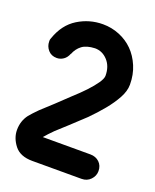

<svg xmlns="http://www.w3.org/2000/svg" viewBox="-104 -795 453 561"><g transform="rotate(20 122.5 -514.0)"><path d="M128 -426 94 -395Q78 -379 68 -367H216Q233 -367 244 -356.5Q255 -346 255 -329Q255 -314 244 -302.5Q233 -291 216 -291H63Q25 -291 7.5 -313.5Q-10 -336 -10 -361Q-10 -389 6 -410Q15 -421 31 -437L68 -471L107 -508Q127 -526 143 -543Q159 -560 169 -574.5Q179 -589 179 -598Q179 -627 162.5 -645Q146 -663 123 -663Q97 -662 83 -651.5Q69 -641 62 -623V-624Q57 -611 47.5 -604.5Q38 -598 27 -598Q10 -598 0 -609.5Q-10 -621 -10 -636V-640Q-10 -642 -8 -647Q8 -693 43.5 -715Q79 -737 121 -737Q148 -737 172.5 -727Q197 -717 215 -699Q233 -681 244 -655Q255 -629 255 -598Q255 -578 243 -556Q231 -534 212.5 -511.5Q194 -489 172 -467Z"/></g></svg>

Font: VDS
Style: Bold
Weight: 700
Designer: artmaker
Foundry: artmaker
Version: Version 1.000 2009 initial release